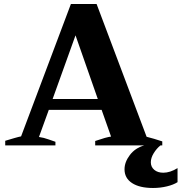

<svg xmlns="http://www.w3.org/2000/svg" viewBox="-20 -724 904 956"><path d="M864 113V183Q844 196 811 204Q778 212 742 212Q675 212 637.5 187.5Q600 163 600 119Q600 83 626.5 48Q653 13 698 0H454V-22Q509 -41 533 -44L486 -177H223L174 -42Q197 -39 223 -29.5Q249 -20 256 -18V0H6V-23Q29 -30 51.5 -36.5Q74 -43 85 -45L333 -704H461L710 -43Q746 -34 788 -20V0H779Q760 15 745.5 38.5Q731 62 731 84Q731 107 748 121.5Q765 136 793 136Q827 136 864 113ZM467 -231 356 -548 242 -231Z"/></svg>

Font: Trirong ExtraBold
Style: Regular
Weight: 800
Designer: Katatrad Team
Foundry: CadsonDemak
Version: Version 1.001